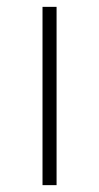

<svg xmlns="http://www.w3.org/2000/svg" viewBox="-20 -540 290 560"><path d="M104 -520H145V0H104Z"/></svg>

Font: Alexandria ExtraLight
Style: Regular
Weight: 250
Designer: Mohamed Gaber
Foundry: Kief Type Foundry
Version: Version 5.100